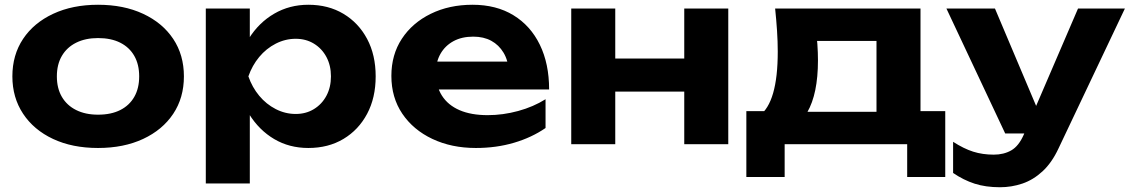

<svg xmlns="http://www.w3.org/2000/svg" viewBox="-20 -606 4750 807"><path d="M392 16Q284 16 203 -22Q122 -60 77 -128Q32 -196 32 -285Q32 -375 77 -442.5Q122 -510 203.5 -548Q285 -586 392 -586Q500 -586 581.5 -548Q663 -510 708 -442.5Q753 -375 753 -285Q753 -195 708 -127.5Q663 -60 581.5 -22Q500 16 392 16ZM392 -124Q447 -124 485.5 -143.5Q524 -163 544.5 -199Q565 -235 565 -285Q565 -335 544.5 -371Q524 -407 485.5 -426.5Q447 -446 392 -446Q339 -446 300 -426.5Q261 -407 240 -371Q219 -335 219 -285Q219 -235 240 -199Q261 -163 300 -143.5Q339 -124 392 -124Z M845 -570H1030V-398L1023 -374V-226L1030 -182V165H845ZM969 -285Q984 -377 1026 -444Q1068 -511 1132.5 -548.5Q1197 -586 1276 -586Q1360 -586 1423.5 -548Q1487 -510 1523 -442.5Q1559 -375 1559 -285Q1559 -195 1523 -127.5Q1487 -60 1423.5 -22Q1360 16 1276 16Q1196 16 1132.5 -21.5Q1069 -59 1027 -126.5Q985 -194 969 -285ZM1371 -285Q1371 -331 1352 -366.5Q1333 -402 1299.5 -422.5Q1266 -443 1223 -443Q1179 -443 1139 -422.5Q1099 -402 1069.5 -366.5Q1040 -331 1024 -285Q1040 -239 1069.5 -203.5Q1099 -168 1139 -147.5Q1179 -127 1223 -127Q1266 -127 1299.5 -147.5Q1333 -168 1352 -203.5Q1371 -239 1371 -285Z M1980 16Q1878 16 1797.5 -22Q1717 -60 1671 -128Q1625 -196 1625 -287Q1625 -376 1669 -443Q1713 -510 1790.5 -548Q1868 -586 1966 -586Q2066 -586 2138 -542Q2210 -498 2249 -418Q2288 -338 2288 -230H1774V-347H2186L2119 -305Q2116 -352 2096.5 -384.5Q2077 -417 2045 -434.5Q2013 -452 1969 -452Q1921 -452 1886 -433Q1851 -414 1831.5 -380Q1812 -346 1812 -301Q1812 -244 1837.5 -204Q1863 -164 1911.5 -143Q1960 -122 2030 -122Q2094 -122 2158 -139.5Q2222 -157 2273 -189V-68Q2215 -28 2140.5 -6Q2066 16 1980 16Z M2381 -570H2566V0H2381ZM2856 -570H3041V0H2856ZM2487 -360H2927V-221H2487Z M3953 -139V138H3793V0H3278V138H3117V-139H3283L3320 -136H3734L3768 -139ZM3238 -570H3849V-38H3664V-519L3749 -434H3330L3401 -501Q3413 -458 3415.5 -421Q3418 -384 3418 -352Q3418 -212 3373 -134Q3328 -56 3246 -56L3171 -119Q3249 -175 3249 -389Q3249 -431 3246 -476.5Q3243 -522 3238 -570Z M4183 181Q4123 181 4076.5 166Q4030 151 3986 121V-10Q4031 19 4070.5 31.5Q4110 44 4157 44Q4199 44 4230.5 26Q4262 8 4283 -40L4511 -570H4708L4429 18Q4401 78 4362 114Q4323 150 4277.5 165.5Q4232 181 4183 181ZM4205 -45 3958 -570H4162L4384 -45Z"/></svg>

Font: Unbounded SemiBold
Style: Regular
Weight: 600
Designer: Luke Prowse, Jean-Baptiste Morizot, Fátima Lázaro, Florian Runge
Foundry: NaN
Version: Version 1.700